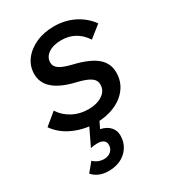

<svg xmlns="http://www.w3.org/2000/svg" viewBox="-196 -612 868 969"><g transform="rotate(-30 238.0 -127.5)"><path d="M-9 -88 60 -145Q83 -108 124.5 -85.5Q166 -63 218 -63Q265 -63 297.5 -84Q330 -105 330 -142Q330 -168 306 -184Q282 -200 226 -213Q67 -251 67 -353Q67 -399 94 -435Q121 -471 167.5 -492Q214 -513 273 -513Q336 -513 388.5 -487Q441 -461 475 -414L406 -359Q357 -434 270 -434Q223 -434 194.5 -414.5Q166 -395 166 -363Q166 -341 187 -326Q208 -311 258 -299Q347 -278 388.5 -243.5Q430 -209 430 -154Q430 -103 401.5 -64.5Q373 -26 324 -5Q275 16 214 16Q147 16 86.5 -11Q26 -38 -9 -88ZM56 220 98 169Q124 194 159 194Q183 194 199 180Q215 166 215 143Q215 126 202.5 117Q190 108 168 108Q145 108 128 113L187 -10H246L216 53Q250 60 269.5 80.5Q289 101 289 131Q289 186 250.5 222Q212 258 148 258Q90 258 56 220Z"/></g></svg>

Font: Wix Madefor Text Medium
Style: Italic
Weight: 500
Italic angle: -12°
Designer: Dalton Maag Ltd
Foundry: Dalton Maag Ltd
Version: Version 3.100